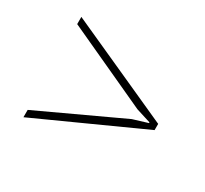

<svg xmlns="http://www.w3.org/2000/svg" viewBox="-91 -590 697 653"><g transform="rotate(30 257.0 -264.0)"><path d="M469.2 -276.4V-252L61 -66.9V-95.7L383.3 -245.6L440.9 -263.2V-266.1L383.3 -284.2L61 -432.6V-460.9Z"/></g></svg>

Font: Hanuman Thin
Style: Regular
Weight: 100
Designer: Danh Hong
Version: Version 8.002; ttfautohint (v1.8.3)